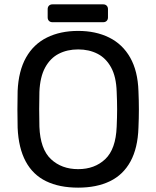

<svg xmlns="http://www.w3.org/2000/svg" viewBox="-20 -852 717 882"><path d="M339 10Q253 10 192 -19.5Q131 -49 98 -110.5Q65 -172 61 -265Q60 -309 60 -349.5Q60 -390 61 -434Q65 -526 99.5 -587.5Q134 -649 195.5 -679.5Q257 -710 339 -710Q420 -710 481.5 -679.5Q543 -649 578 -587.5Q613 -526 616 -434Q618 -390 618 -349.5Q618 -309 616 -265Q613 -172 579.5 -110.5Q546 -49 485 -19.5Q424 10 339 10ZM339 -75Q415 -75 463.5 -121Q512 -167 516 -270Q518 -315 518 -350.5Q518 -386 516 -430Q514 -499 490.5 -542Q467 -585 428 -605Q389 -625 339 -625Q289 -625 250 -605Q211 -585 187.5 -542Q164 -499 161 -430Q160 -386 160 -350.5Q160 -315 161 -270Q165 -167 214 -121Q263 -75 339 -75ZM221 -750Q211 -750 205 -756Q199 -762 199 -772V-810Q199 -820 205 -826Q211 -832 221 -832H454Q464 -832 470 -826Q476 -820 476 -810V-772Q476 -762 470 -756Q464 -750 454 -750Z"/></svg>

Font: DVN-Rubik
Style: Regular
Weight: 400
Designer: Hubert and Fischer
Foundry: Hubert & Fischer
Version: Version 2.102